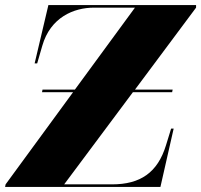

<svg xmlns="http://www.w3.org/2000/svg" viewBox="-28 -734 790 754"><path d="M-8 0H602L654 -229H644L624 -164C591 -56 523 -10 412 -10H224L494 -372H648L650 -382H502L742 -704V-714H162L108 -485H118L138 -554C170 -666 262 -704 341 -704H502L266 -382H139L137 -372H259L-6 -10Z"/></svg>

Font: Noto Serif Display Black
Style: Italic
Weight: 900
Italic angle: -12°
Designer: Monotype Design Team
Foundry: Monotype Imaging Inc.
Version: Version 2.009